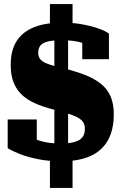

<svg xmlns="http://www.w3.org/2000/svg" viewBox="-20 -810 600 950"><path d="M227 -790H339V-652L317 -631V-84L339 -59V120H227V-60L249 -82V-625L227 -644ZM279 -100Q324 -100 350.5 -108Q377 -116 388.5 -132Q400 -148 400 -173Q400 -194 390 -207.5Q380 -221 360 -231Q340 -241 311.5 -249.5Q283 -258 245 -268Q197 -280 158.5 -296.5Q120 -313 92 -337.5Q64 -362 48.5 -399Q33 -436 33 -489Q33 -561 62.5 -607Q92 -653 149 -675.5Q206 -698 289 -698Q342 -698 387.5 -689.5Q433 -681 467 -669Q501 -657 519 -644V-517H387V-621Q400 -623 410.5 -616.5Q421 -610 427.5 -601Q434 -592 436.5 -583.5Q439 -575 437 -573Q417 -588 393.5 -596Q370 -604 344 -607.5Q318 -611 287 -611Q242 -611 216 -604.5Q190 -598 179.5 -584Q169 -570 169 -549Q169 -528 180 -516Q191 -504 209.5 -496.5Q228 -489 250 -483.5Q272 -478 295 -472Q355 -457 401 -439Q447 -421 478.5 -396Q510 -371 526.5 -334.5Q543 -298 543 -245Q543 -168 514 -116Q485 -64 427.5 -38Q370 -12 283 -12Q220 -12 168 -22.5Q116 -33 78 -48Q40 -63 18 -77V-219H162V-102Q149 -101 136 -107.5Q123 -114 112.5 -124.5Q102 -135 96.5 -144.5Q91 -154 92 -158Q108 -145 133 -131.5Q158 -118 194 -109Q230 -100 279 -100Z"/></svg>

Font: Roboto Serif 20pt Black
Style: Regular
Weight: 900
Version: Version 1.008